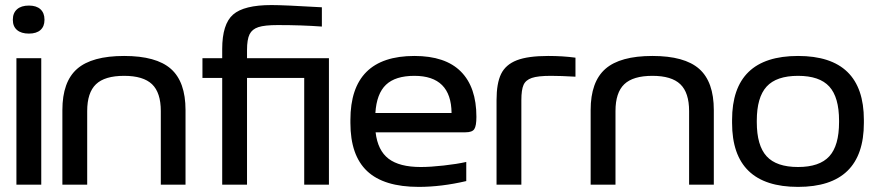

<svg xmlns="http://www.w3.org/2000/svg" viewBox="-20 -730 3467 759"><path d="M44.9 -500H143.1V0H44.9ZM30.8 -650.9V-652.8Q30.8 -678.7 47.4 -693.4Q64 -708 94.2 -708Q124 -708 139.9 -693.4Q155.8 -678.7 155.8 -652.8V-650.9Q155.8 -625.5 139.9 -611.3Q124 -597.2 94.2 -597.2Q64 -597.2 47.4 -611.3Q30.8 -625.5 30.8 -650.9Z M226.6 -294.9Q226.6 -406.7 284.9 -457.8Q343.3 -508.8 470.7 -508.8Q597.7 -508.8 655.5 -457.8Q713.4 -406.7 713.4 -294.9V0H615.7V-291Q615.7 -363.8 581.1 -397Q546.4 -430.2 470.7 -430.2Q394 -430.2 359.4 -397Q324.7 -363.8 324.7 -291V0H226.6Z M1077.6 -630.9Q1026.4 -630.9 1001.5 -622.8Q976.6 -614.7 966.6 -594.5Q956.5 -574.2 956.5 -532.2V-500H1280.3V0H1182.6V-421.9H956.5V0H858.4V-421.9H780.3V-500H858.4V-536.1Q858.4 -634.8 901.4 -672.4Q944.3 -710 1053.2 -710Q1102.1 -710 1252.4 -701.2V-625Q1173.3 -630.9 1077.6 -630.9Z M1863.3 -268.1Q1863.3 -232.4 1855 -219.7Q1846.7 -207 1820.3 -207H1464.8Q1473.1 -135.3 1516.1 -102.5Q1559.1 -69.8 1643.1 -69.8Q1681.6 -69.8 1734.1 -75.7Q1786.6 -81.5 1823.2 -89.8V-14.2Q1724.6 8.8 1635.3 8.8Q1497.6 8.8 1431.4 -53.5Q1365.2 -115.7 1365.2 -244.1V-255.9Q1365.2 -508.8 1618.2 -508.8Q1740.7 -508.8 1802 -447Q1863.3 -385.3 1863.3 -268.1ZM1463.9 -283.2H1765.1Q1763.7 -430.2 1618.2 -430.2Q1543 -430.2 1505.9 -395Q1468.8 -359.9 1463.9 -283.2Z M2157.7 -430.2Q2106.4 -430.2 2082.3 -421.9Q2058.1 -413.6 2049.6 -394.3Q2041 -375 2041 -334V0H1942.9V-334Q1942.9 -400.9 1960.9 -437.7Q1979 -474.6 2022.9 -491.7Q2066.9 -508.8 2147 -508.8Q2205.6 -508.8 2254.9 -502V-426.8Q2196.8 -430.2 2157.7 -430.2Z M2314.9 -294.9Q2314.9 -406.7 2373.3 -457.8Q2431.6 -508.8 2559.1 -508.8Q2686 -508.8 2743.9 -457.8Q2801.8 -406.7 2801.8 -294.9V0H2704.1V-291Q2704.1 -363.8 2669.4 -397Q2634.8 -430.2 2559.1 -430.2Q2482.4 -430.2 2447.8 -397Q2413.1 -363.8 2413.1 -291V0H2314.9Z M2874 -255.9Q2874 -508.8 3134.8 -508.8Q3395 -508.8 3395 -255.9V-244.1Q3395 8.8 3134.8 8.8Q2874 8.8 2874 -244.1ZM2971.7 -247.1Q2971.7 -154.8 3010.5 -112.3Q3049.3 -69.8 3134.8 -69.8Q3219.7 -69.8 3258.3 -112.1Q3296.9 -154.3 3296.9 -247.1V-252.9Q3296.9 -345.7 3258.3 -387.9Q3219.7 -430.2 3134.8 -430.2Q3049.3 -430.2 3010.5 -387.7Q2971.7 -345.2 2971.7 -252.9Z"/></svg>

Font: LT Wave
Style: Regular
Weight: 400
Designer: Daniel Lyons
Version: Version 2.5 (Glyphs App)